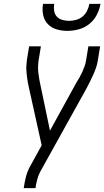

<svg xmlns="http://www.w3.org/2000/svg" viewBox="-20 -975 541 995"><path d="M103 0 104 -7Q108 -34 115 -61Q122 -88 136 -113L196 -222L130 -520Q124 -545 120.5 -571.5Q117 -598 116 -625Q117 -634 117.5 -643Q118 -652 119 -662L131 -735H192L180 -662Q175 -628 179 -595.5Q183 -563 190 -532L239 -298L376 -547Q385 -561 392.5 -574.5Q400 -588 406.5 -602.5Q413 -617 418.5 -632Q424 -647 426 -662L438 -735H499L487 -662Q484 -643 478 -625Q472 -607 464 -589.5Q456 -572 447.5 -554.5Q439 -537 430 -520L189 -86Q179 -67 173.5 -47Q168 -27 165 -7L164 0ZM329 -815Q300 -815 273 -823Q246 -831 227.5 -850.5Q209 -870 203.5 -898Q198 -926 203 -955H261Q258 -937 260.5 -919.5Q263 -902 274 -889.5Q285 -877 302.5 -872Q320 -867 338 -867Q356 -867 374.5 -872Q393 -877 408 -889.5Q423 -902 431.5 -919.5Q440 -937 443 -955H501Q496 -926 481.5 -898Q467 -870 442.5 -850.5Q418 -831 388 -823Q358 -815 329 -815Z"/></svg>

Font: Iosevka Term Curly Lt Obl
Style: Regular
Weight: 300
Italic angle: -9°
Designer: Belleve Invis
Foundry: Belleve Invis
Version: Version 32.3.0